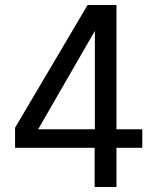

<svg xmlns="http://www.w3.org/2000/svg" viewBox="-20 -745 640 765"><path d="M357 -156H40V-236L329 -725H444V-230H547V-156H444V0H357ZM358 -230V-622L132 -230Z"/></svg>

Font: JuliaMono Latin
Style: Regular
Weight: 400
Monospace: yes
Designer: cormullion
Foundry: corm
Version: Version 0.049; ttfautohint (v1.8.4)